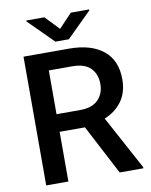

<svg xmlns="http://www.w3.org/2000/svg" viewBox="-97 -973 822 1044"><g transform="rotate(-10 314.5 -451.0)"><path d="M478 0 334.5 -274.4H194.8V0H72.3V-710.9H323.7Q444.8 -710.9 512.5 -656.2Q580.1 -601.6 580.1 -497.1Q580.1 -424.8 544.9 -376.2Q509.8 -327.6 448.7 -302.7L608.9 -6.3V0ZM323.7 -613.3H194.8V-371.6H325.7Q391.6 -371.6 424.8 -405.5Q458 -439.5 458 -491.2Q458 -546.9 425.3 -580.1Q392.6 -613.3 323.7 -613.3ZM221.2 -901.9 294.4 -825.2 367.2 -901.9H468.3V-896.5L331.5 -761.2H257.3L121.1 -897V-901.9Z"/></g></svg>

Font: Vazirmatn RD UI FD Medium
Style: Regular
Weight: 500
Designer: Saber Rastikerdar
Foundry: Saber Rastikerdar
Version: Version 33.003